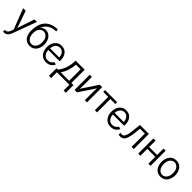

<svg xmlns="http://www.w3.org/2000/svg" viewBox="439 -2617 4702 4702"><g transform="rotate(45 2790.0 -266.0)"><path d="M7.8 -525.4Q29.3 -525.4 95.7 -525.4Q123 -448.2 204.1 -217.8Q228.5 -149.4 248 -85Q249 -85 252 -85Q266.6 -132.8 294.9 -217.8Q329.1 -320.3 398.4 -525.4Q419.9 -525.4 484.4 -525.4Q427.7 -372.1 257.8 87.9Q228.5 166 189.5 197.3Q151.4 229.5 95.7 229.5Q85.9 229.5 66.4 229.5Q66.4 213.9 66.4 167Q71.3 167 84 167Q121.1 167 146.5 145.5Q172.9 124 193.4 68.4Q200.2 47.9 212.9 6.8Q161.1 -126 7.8 -525.4Z M534.2 -262.7Q534.2 -514.6 654.3 -638.7Q762.7 -749 971.7 -760.7Q975.6 -739.3 984.4 -697.3Q728.5 -686.5 649.4 -494.1Q646.5 -485.4 639.6 -466.8Q660.2 -501 696.3 -521.5Q733.4 -543 778.3 -543Q880.9 -543 943.4 -461.9Q1005.9 -380.9 1005.9 -262.7Q1005.9 -211.9 993.2 -164.1Q979.5 -116.2 952.1 -74.2Q925.8 -33.2 878.9 -7.8Q832 17.6 770.5 17.6Q710 17.6 663.1 -7.8Q615.2 -32.2 587.9 -73.2Q561.5 -115.2 547.9 -163.1Q534.2 -210.9 534.2 -262.7ZM610.4 -262.7Q610.4 -163.1 656.2 -104.5Q702.1 -45.9 770.5 -45.9Q837.9 -45.9 883.8 -104.5Q929.7 -163.1 929.7 -262.7Q929.7 -364.3 882.8 -421.9Q836.9 -479.5 770.5 -479.5Q703.1 -479.5 656.2 -421.9Q610.4 -364.3 610.4 -262.7Z M1091.8 -266.6Q1091.8 -389.6 1158.2 -466.8Q1224.6 -543 1330.1 -543Q1437.5 -543 1499 -468.8Q1560.5 -393.6 1560.5 -277.3Q1560.5 -263.7 1558.6 -238.3Q1428.7 -238.3 1168 -238.3Q1168 -159.2 1211.9 -102.5Q1255.9 -45.9 1334 -45.9Q1384.8 -45.9 1423.8 -70.3Q1462.9 -93.8 1484.4 -133.8Q1505.9 -127 1548.8 -114.3Q1524.4 -56.6 1469.7 -19.5Q1415 17.6 1334 17.6Q1224.6 17.6 1158.2 -60.5Q1091.8 -138.7 1091.8 -266.6ZM1169.9 -295.9Q1249 -295.9 1484.4 -295.9Q1484.4 -373 1442.4 -426.8Q1400.4 -479.5 1330.1 -479.5Q1258.8 -479.5 1215.8 -424.8Q1171.9 -370.1 1169.9 -295.9Z M1626 -64.5Q1638.7 -64.5 1675.8 -64.5Q1823.2 -253.9 1824.2 -525.4Q1928.7 -525.4 2138.7 -525.4Q2138.7 -410.2 2138.7 -64.5Q2157.2 -64.5 2211.9 -64.5Q2211.9 2 2211.9 200.2Q2192.4 200.2 2134.8 200.2Q2134.8 150.4 2134.8 0Q2026.4 0 1702.1 0Q1702.1 49.8 1702.1 200.2Q1683.6 200.2 1626 200.2Q1626 133.8 1626 -64.5ZM1766.6 -64.5Q1839.8 -64.5 2061.5 -64.5Q2061.5 -164.1 2061.5 -461.9Q2021.5 -461.9 1900.4 -461.9Q1897.5 -372.1 1864.3 -262.7Q1831.1 -153.3 1766.6 -64.5Z M2313.5 0Q2313.5 -130.9 2313.5 -525.4Q2332 -525.4 2388.7 -525.4Q2388.7 -456.1 2388.7 -250Q2388.7 -223.6 2383.8 -116.2Q2384.8 -116.2 2387.7 -116.2Q2400.4 -134.8 2436.5 -188.5Q2492.2 -272.5 2660.2 -525.4Q2681.6 -525.4 2744.1 -525.4Q2744.1 -393.6 2744.1 0Q2725.6 0 2668.9 0Q2668.9 -71.3 2668.9 -286.1Q2668.9 -364.3 2672.9 -414.1Q2671.9 -414.1 2670.9 -414.1Q2660.2 -396.5 2627.9 -345.7Q2570.3 -258.8 2397.5 0Q2377 0 2313.5 0Z M2843.8 -461.9Q2843.8 -477.5 2843.8 -525.4Q2949.2 -525.4 3263.7 -525.4Q3263.7 -509.8 3263.7 -461.9Q3220.7 -461.9 3091.8 -461.9Q3091.8 -346.7 3091.8 0Q3073.2 0 3016.6 0Q3016.6 -115.2 3016.6 -461.9Q2973.6 -461.9 2843.8 -461.9Z M3327.1 -266.6Q3327.1 -389.6 3393.6 -466.8Q3460 -543 3565.4 -543Q3672.9 -543 3734.4 -468.8Q3795.9 -393.6 3795.9 -277.3Q3795.9 -263.7 3793.9 -238.3Q3664.1 -238.3 3403.3 -238.3Q3403.3 -159.2 3447.3 -102.5Q3491.2 -45.9 3569.3 -45.9Q3620.1 -45.9 3659.2 -70.3Q3698.2 -93.8 3719.7 -133.8Q3741.2 -127 3784.2 -114.3Q3759.8 -56.6 3705.1 -19.5Q3650.4 17.6 3569.3 17.6Q3460 17.6 3393.6 -60.5Q3327.1 -138.7 3327.1 -266.6ZM3405.3 -295.9Q3484.4 -295.9 3719.7 -295.9Q3719.7 -373 3677.7 -426.8Q3635.7 -479.5 3565.4 -479.5Q3494.1 -479.5 3451.2 -424.8Q3407.2 -370.1 3405.3 -295.9Z M3850.6 -50.8Q3881.8 -45.9 3904.3 -45.9Q3926.8 -45.9 3944.3 -56.6Q3962.9 -67.4 3975.6 -89.8Q3988.3 -113.3 3997.1 -136.7Q4005.9 -159.2 4012.7 -196.3Q4019.5 -234.4 4022.5 -260.7Q4026.4 -287.1 4031.2 -330.1Q4038.1 -395.5 4051.8 -525.4Q4128.9 -525.4 4362.3 -525.4Q4362.3 -393.6 4362.3 0Q4343.8 0 4287.1 0Q4287.1 -115.2 4287.1 -461.9Q4245.1 -461.9 4119.1 -461.9Q4115.2 -426.8 4104.5 -322.3Q4085 -140.6 4043.9 -61.5Q4002 17.6 3913.1 17.6Q3895.5 17.6 3850.6 13.7Q3850.6 -7.8 3850.6 -50.8Z M4518.6 0Q4518.6 -130.9 4518.6 -525.4Q4537.1 -525.4 4593.8 -525.4Q4593.8 -469.7 4593.8 -302.7Q4662.1 -302.7 4869.1 -302.7Q4869.1 -358.4 4869.1 -525.4Q4887.7 -525.4 4943.4 -525.4Q4943.4 -393.6 4943.4 0Q4924.8 0 4869.1 0Q4869.1 -59.6 4869.1 -239.3Q4800.8 -239.3 4593.8 -239.3Q4593.8 -179.7 4593.8 0Q4575.2 0 4518.6 0Z M5140.6 -262.7Q5140.6 -163.1 5186.5 -104.5Q5232.4 -45.9 5300.8 -45.9Q5368.2 -45.9 5414.1 -104.5Q5460.9 -163.1 5460.9 -262.7Q5460.9 -364.3 5414.1 -421.9Q5367.2 -479.5 5300.8 -479.5Q5233.4 -479.5 5186.5 -421.9Q5140.6 -364.3 5140.6 -262.7ZM5064.5 -262.7Q5064.5 -382.8 5127 -462.9Q5188.5 -543 5300.8 -543Q5412.1 -543 5474.6 -462.9Q5537.1 -382.8 5537.1 -262.7Q5537.1 -211.9 5523.4 -164.1Q5510.7 -116.2 5483.4 -74.2Q5457 -33.2 5410.2 -7.8Q5362.3 17.6 5300.8 17.6Q5240.2 17.6 5193.4 -7.8Q5145.5 -32.2 5118.2 -73.2Q5091.8 -115.2 5078.1 -163.1Q5064.5 -210.9 5064.5 -262.7Z"/></g></svg>

Font: Gothic A1
Style: Regular
Weight: 400
Designer: HanYang I&C Co.,Ltd.
Version: Version 2.50